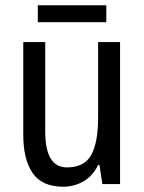

<svg xmlns="http://www.w3.org/2000/svg" viewBox="-20 -696 545 726"><path d="M434 -537V0H367L356 -72H351Q331 -31 296 -10.5Q261 10 219 10Q139 10 103.5 -41.5Q68 -93 68 -186V-537H151V-199Q151 -63 233 -63Q299 -63 325 -110Q351 -157 351 -253V-537ZM382 -676V-612H123V-676Z"/></svg>

Font: Noto Sans Gurmukhi Condensed
Style: Regular
Weight: 400
Width: 3
Designer: Jelle Bosma - Monotype Design Team
Foundry: Monotype Imaging Inc.
Version: Version 2.004; ttfautohint (v1.8.4.7-5d5b)